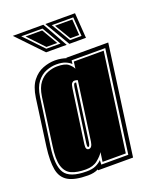

<svg xmlns="http://www.w3.org/2000/svg" viewBox="-134 -734 657 815"><g transform="rotate(-20 194.0 -327.0)"><path d="M122 6Q63 6 33 -11.5Q3 -29 -4 -67.5Q-11 -106 -3 -168L26 -380Q33 -428 53.5 -454Q74 -480 101.5 -490.5Q129 -501 156 -501Q171 -501 184 -498.5Q197 -496 206 -493V-495H395L327 0H169V-4Q150 6 122 6ZM122 -12Q148 -12 164 -19.5Q180 -27 191 -38L190 -18H312L375 -477H223L221 -461Q212 -470 196.5 -476.5Q181 -483 156 -483Q133 -483 109.5 -474Q86 -465 68 -442Q50 -419 44 -377L14 -165Q2 -82 24 -47Q46 -12 122 -12ZM122 -21Q83 -21 58 -32Q33 -43 23.5 -74Q14 -105 23 -165L52 -376Q58 -415 74.5 -436Q91 -457 113 -465.5Q135 -474 156 -474Q191 -474 205.5 -462.5Q220 -451 226 -438L230 -469H365L304 -27H199L205 -69Q196 -54 175.5 -37.5Q155 -21 122 -21ZM163 -98Q178 -98 182 -124L219 -389Q212 -392 204 -392Q198 -392 193 -386.5Q188 -381 186 -365L152 -124Q150 -109 153.5 -103.5Q157 -98 163 -98ZM164 -107Q162 -107 161 -110.5Q160 -114 161 -124L195 -364Q198 -383 204 -383Q207 -383 209 -382L173 -124Q170 -107 164 -107ZM133 -546 24 -660H162L226 -546ZM238 -546 171 -660H305L313 -546ZM139 -560H203L153 -646H57ZM246 -560H298L292 -646H195ZM142 -567 74 -639H149L191 -567ZM250 -567 207 -639H285L290 -567Z"/></g></svg>

Font: Alumni Sans Collegiate One SC
Style: Italic
Weight: 400
Italic angle: -8°
Designer: Robert E. Leuschke
Foundry: Robert E. Leuschke
Version: Version 1.100